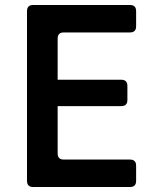

<svg xmlns="http://www.w3.org/2000/svg" viewBox="-20 -750 640 770"><path d="M113 0Q88.3 0 88.3 -24.7V-705.3Q88.3 -730 113 -730H501.2Q525.9 -730 525.9 -705.3V-644.6Q525.9 -619.9 501.2 -619.9H235.9Q211.2 -619.9 211.2 -595.2V-430.2H466.2Q490.9 -430.2 490.9 -405.5V-349.1Q490.9 -324.4 466.2 -324.4H211.2V-134.8Q211.2 -110.1 235.9 -110.1H501.2Q525.9 -110.1 525.9 -85.4V-24.7Q525.9 0 501.2 0Z"/></svg>

Font: Pitagon Sans Mono
Style: Regular
Weight: 400
Monospace: yes
Designer: Travis Tran
Foundry: Pitagon
Version: Version 1.001;gftools[0.9.26]